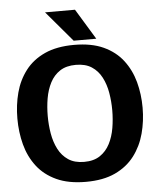

<svg xmlns="http://www.w3.org/2000/svg" viewBox="-58 -899 783 958"><g transform="rotate(-5 333.5 -420.0)"><path d="M333.7 10Q246.7 10 186.5 -17.8Q126.3 -45.7 89.5 -93.8Q52.7 -142 36.3 -204Q20 -266 20 -334Q20 -402 36.3 -463.5Q52.7 -525 89.5 -573Q126.3 -621 186.5 -648.5Q246.7 -676 333.7 -676Q420.7 -676 480.5 -648.5Q540.3 -621 577.2 -573Q614 -525 630.7 -463.5Q647.3 -402 647.3 -334Q647.3 -267 630.7 -205Q614 -143 577.2 -94.5Q540.3 -46 480.5 -18Q420.7 10 333.7 10ZM333.7 -90Q381.7 -90 413 -111Q444.3 -132 462.5 -167.3Q480.7 -202.7 488 -246.2Q495.3 -289.7 495.3 -334Q495.3 -379 488 -422Q480.7 -465 462.5 -500Q444.3 -535 413 -555.5Q381.7 -576 333.7 -576Q285.7 -576 254.3 -555.5Q223 -535 204.8 -500Q186.7 -465 179.3 -422Q172 -379 172 -334Q172 -289.7 179.3 -246.2Q186.7 -202.7 204.8 -167.3Q223 -132 254.3 -111Q285.7 -90 333.7 -90ZM203.7 -850.3H353.7L447 -697H333.7Z"/></g></svg>

Font: Epunda Slab Light
Style: Regular
Weight: 300
Designer: Simon Atzbach
Foundry: typofactur
Version: Version 1.102